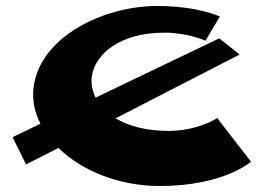

<svg xmlns="http://www.w3.org/2000/svg" viewBox="-20 -604 917 641"><path d="M542 -167C466 -167 408 -184 366 -209L780 -422L712 -476L299 -278C287 -303 283 -329 287 -353C299 -422 378 -495 530 -495C608 -495 666 -468 666 -468L714 -549C714 -549 639 -584 506 -584C332 -584 145 -492 101 -352C83 -297 89 -242 115 -191L22 -146L67 -55L175 -110C253 -34 377 17 514 17C726 17 818 -64 818 -64L705 -210C705 -210 643 -167 542 -167Z"/></svg>

Font: Hussar Milosc
Style: Bold
Weight: 700
Foundry: Cannot Into Space Fonts
Version: Version 1.02